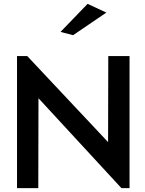

<svg xmlns="http://www.w3.org/2000/svg" viewBox="-20 -983 751 993"><path d="M608 -10H650V-693H540L539 -248L121 -693H68V-10H178L179 -475ZM293 -818 358 -801 530 -918 433 -963Z"/></svg>

Font: Bluebird
Style: LiExt
Weight: 300
Designer: Jasper
Foundry: Cannot Into Space Fonts
Version: Version 0.98